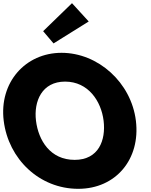

<svg xmlns="http://www.w3.org/2000/svg" viewBox="-51 -1172 948 1207"><path d="M220.2 -976 285.6 -899 506.7 -1037 401.6 -1152ZM-27.7 -413C1.9 -172 196.8 15 440.8 15C677.8 15 832.9 -172 803.3 -413C773.7 -654 564.9 -840 335.9 -840C108.9 -840 -57.3 -654 -27.7 -413ZM175.3 -413C160.2 -536 213.1 -659 358.1 -659C504.1 -659 585.2 -536 600.3 -413C615.4 -290 568.5 -167 418.5 -167C264.5 -167 190.4 -290 175.3 -413Z"/></svg>

Font: Hussar
Style: BdOpOblOne
Weight: 700
Foundry: Cannot Into Space Fonts
Version: Version 2.00